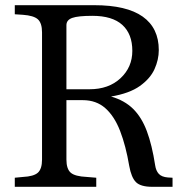

<svg xmlns="http://www.w3.org/2000/svg" viewBox="-20 -720 708 740"><path d="M37 0V-35L68 -38Q110 -40 126 -54.5Q142 -69 142 -105V-595Q142 -631 126 -645.5Q110 -660 68 -663L37 -665V-700H343Q468 -700 530 -656Q592 -612 592 -527Q592 -490 575.5 -453.5Q559 -417 519 -388.5Q479 -360 408 -348Q460 -333 493 -300.5Q526 -268 546 -214.5Q566 -161 578 -83Q581 -62 592 -50Q603 -38 627 -36L645 -35V0H567Q522 0 504 -18Q486 -36 478 -81Q465 -158 443 -215Q421 -272 386 -303Q351 -334 299 -334H236V-105Q236 -69 252.5 -54.5Q269 -40 315 -38L351 -35V0ZM236 -376H325Q399 -376 444.5 -418.5Q490 -461 490 -524Q490 -589 451.5 -624Q413 -659 336 -659Q281 -659 258.5 -651Q236 -643 236 -623Z"/></svg>

Font: Hedvig Letters Serif 18pt
Style: Regular
Weight: 400
Designer: Alexander Örn & Tor Weibull
Foundry: Kanon Foundry
Version: Version 1.000